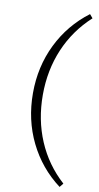

<svg xmlns="http://www.w3.org/2000/svg" viewBox="-103 -786 535 1034"><g transform="rotate(10 165.0 -268.5)"><path d="M302 204Q193 122 133 -0.5Q73 -123 73 -269Q73 -414 133 -536.5Q193 -659 302 -741L319 -721Q225 -635 176 -519.5Q127 -404 127 -269Q127 -133 176 -17.5Q225 98 319 183Z"/></g></svg>

Font: Piazzolla Thin ExtraLight
Style: Regular
Weight: 250
Version: Version 2.005